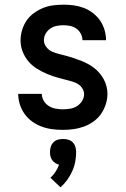

<svg xmlns="http://www.w3.org/2000/svg" viewBox="-20 -548 540 822"><path d="M248 8Q226 8 203 5Q180 2 158.5 -6Q137 -14 118 -27.5Q99 -41 85.5 -60Q72 -79 65 -101Q58 -123 58 -146Q58 -146 58 -146Q58 -146 58 -146H159Q159 -131 167 -117Q175 -103 188.5 -94.5Q202 -86 217.5 -83Q233 -80 249 -80Q264 -80 279.5 -82.5Q295 -85 308.5 -93Q322 -101 331 -115Q340 -129 340 -145Q340 -156 334 -167Q328 -178 318.5 -185Q309 -192 298 -196Q287 -200 275 -203Q251 -209 227.5 -215.5Q204 -222 181.5 -231.5Q159 -241 138 -254Q117 -267 101.5 -285.5Q86 -304 77 -327Q68 -350 68 -375Q68 -397 74.5 -419Q81 -441 93.5 -459.5Q106 -478 124.5 -491.5Q143 -505 163.5 -513.5Q184 -522 206.5 -525Q229 -528 252 -528Q274 -528 296 -525Q318 -522 339 -514Q360 -506 378 -492Q396 -478 408.5 -460Q421 -442 427.5 -420Q434 -398 434 -376Q434 -376 434 -376Q434 -376 434 -376H333Q333 -390 326 -403.5Q319 -417 307 -425.5Q295 -434 280.5 -437Q266 -440 251 -440Q237 -440 222 -437Q207 -434 195 -425.5Q183 -417 175.5 -404Q168 -391 168 -376Q168 -360 178.5 -346.5Q189 -333 204 -326.5Q219 -320 234.5 -316.5Q250 -313 265.5 -308.5Q281 -304 296.5 -299Q312 -294 327 -288Q342 -282 356 -274.5Q370 -267 383 -257Q396 -247 406.5 -234.5Q417 -222 424.5 -208Q432 -194 436 -178Q440 -162 440 -146Q440 -123 432.5 -100.5Q425 -78 412 -59.5Q399 -41 380 -27.5Q361 -14 339 -6Q317 2 294.5 5Q272 8 248 8ZM239 254 196 213Q209 201 218 187Q227 173 233 157Q224 155 216.5 150Q209 145 203.5 137.5Q198 130 196 121Q194 112 194 103Q194 91 197.5 80Q201 69 209 61Q217 53 228 50Q239 47 250 47Q261 47 272 50Q283 53 291 61Q299 69 302.5 80Q306 91 306 103Q306 124 302 145Q298 166 289 185.5Q280 205 267.5 222.5Q255 240 239 254Z"/></svg>

Font: Zed Mono Semibold
Style: Regular
Weight: 600
Monospace: yes
Designer: Belleve Invis
Foundry: Belleve Invis
Version: Version 1.0.0; ttfautohint (v1.8.4)